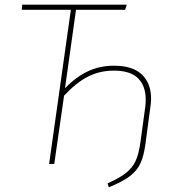

<svg xmlns="http://www.w3.org/2000/svg" viewBox="-20 -701 728 821"><path d="M626 -279Q626 -261 623 -243L602 -86Q595 -34 580.5 -2.5Q566 29 535 52.5Q504 76 445 100L440 83Q490 61 518 39Q546 17 559.5 -12Q573 -41 580 -89L601 -243Q603 -254 603 -276Q603 -334 570 -366.5Q537 -399 467 -399Q406 -399 355.5 -373Q305 -347 254 -292L212 0H190L283 -659H73L75 -681H522L515 -659H305L258 -324Q305 -372 355.5 -396Q406 -420 468 -420Q547 -420 586.5 -382.5Q626 -345 626 -279Z"/></svg>

Font: Fira Sans Thin
Style: Italic
Weight: 250
Italic angle: -8°
Designer: Carrois Corporate & Edenspiekermann AG
Foundry: Carrois Corporate GbR & Edenspiekermann AG
Version: Version 4.203